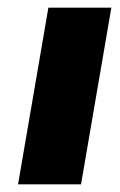

<svg xmlns="http://www.w3.org/2000/svg" viewBox="-20 -480 313 500"><path d="M106 -460 27 0H191L270 -460Z"/></svg>

Font: Jost ExtraBold
Style: Italic
Weight: 800
Italic angle: -5°
Version: Version 3.710